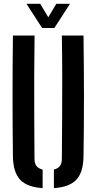

<svg xmlns="http://www.w3.org/2000/svg" viewBox="-20 -988 510 1016"><path d="M48.4 -160Q46.4 -320.1 46.4 -480.2Q46.4 -640.3 48.4 -800H162.9Q161.3 -693.5 161 -583.8Q160.6 -474 161.3 -364.3Q161.9 -254.6 162.5 -147.8Q162.5 -123.5 172.8 -109.9Q183 -96.2 205.6 -90.8V7.5Q122.8 2.1 86.2 -37.3Q49.7 -76.8 48.4 -160ZM265.2 7.5V-90.8Q287.5 -96.2 297.4 -110Q307.3 -123.8 307.3 -147.8Q308.1 -254.6 308.8 -364.3Q309.4 -474 309.3 -583.8Q309.1 -693.5 307.3 -800H421.9Q424.1 -640.3 424.3 -480.2Q424.4 -320.1 421.9 -160Q420.8 -76.8 384.2 -37.3Q347.6 2.1 265.2 7.5ZM202.8 -840 119.9 -968H192.8L235.5 -896.5L278 -968H350.6L267.7 -840Z"/></svg>

Font: Big Shoulders Stencil Text Thin
Style: Regular
Weight: 100
Designer: Patric King
Foundry: XO Type Co
Version: Version 2.001